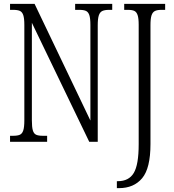

<svg xmlns="http://www.w3.org/2000/svg" viewBox="-20 -734 900 994"><path d="M585 204H590Q647 204 672.5 161.5Q698 119 698 13V-606Q698 -639 692.5 -655.5Q687 -672 675.5 -677.5Q664 -683 642 -683H623V-714H835V-683H816Q794 -683 782 -677Q770 -671 764.5 -654.5Q759 -638 759 -604V12Q759 137 716 188.5Q673 240 596 240H585ZM32 -31H47Q71 -31 83 -36.5Q95 -42 100.5 -59Q106 -76 106 -111V-605Q106 -639 100.5 -655.5Q95 -672 83 -677.5Q71 -683 48 -683H32V-714H159L448 -110V-605Q448 -639 442.5 -655.5Q437 -672 425 -677.5Q413 -683 390 -683H369V-714H561V-683H545Q522 -683 509.5 -677Q497 -671 491.5 -654Q486 -637 486 -603V0H442L145 -616V-111Q145 -76 150 -59Q155 -42 167 -36.5Q179 -31 202 -31H224V0H32Z"/></svg>

Font: Noto Serif CondLight
Style: Regular
Weight: 300
Width: 3
Designer: Monotype Design Team
Foundry: Monotype Imaging Inc.
Version: Version 1.001